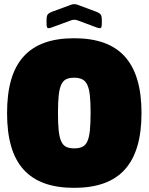

<svg xmlns="http://www.w3.org/2000/svg" viewBox="-20 -894 715 924"><path d="M337 10Q419 10 480 -12Q541 -34 581 -78.5Q621 -123 641 -190.5Q661 -258 661 -350Q661 -442 641 -509.5Q621 -577 581 -621.5Q541 -666 480 -688Q419 -710 337 -710Q254 -710 193.5 -688Q133 -666 93 -621.5Q53 -577 33.5 -509.5Q14 -442 14 -350Q14 -258 33.5 -190.5Q53 -123 93 -78.5Q133 -34 193.5 -12Q254 10 337 10ZM338 -180Q314 -180 299 -187Q284 -194 275 -213Q266 -232 262.5 -265Q259 -298 259 -350Q259 -402 262.5 -435Q266 -468 275 -487Q284 -506 299 -513Q314 -520 337 -520Q360 -520 375.5 -512.5Q391 -505 400 -486Q409 -467 412.5 -434.5Q416 -402 416 -352Q416 -299 412.5 -265.5Q409 -232 400 -213Q391 -194 375.5 -187Q360 -180 338 -180ZM204 -782Q204 -763 209 -759.5Q214 -756 232 -763L319 -795Q328 -799 337.5 -799Q347 -799 356 -795L442 -763Q460 -756 465 -759.5Q470 -763 470 -782V-797Q470 -816 465 -823.5Q460 -831 442 -838L356 -870Q347 -874 337.5 -874Q328 -874 319 -870L232 -838Q214 -831 209 -823.5Q204 -816 204 -797Z"/></svg>

Font: Bolota
Style: Bold
Weight: 240
Designer: Gabriel Pang
Version: Version 1.000